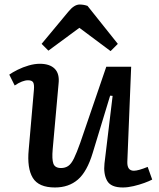

<svg xmlns="http://www.w3.org/2000/svg" viewBox="-20 -815 705 849"><path d="M21 -485Q35 -495 58 -506.5Q81 -518 107 -525.5Q133 -533 156 -533Q200 -533 222 -511Q244 -489 239 -445L213 -155Q209 -111 216 -91.5Q223 -72 250 -72Q268 -72 281.5 -81Q295 -90 307 -114.5Q319 -139 335 -184L450 -520H560L543 -99Q542 -60 572 -60Q591 -60 633 -77L653 -21Q640 -14 618 -6Q596 2 570.5 8Q545 14 523 14Q470 14 453.5 -16Q437 -46 442 -92L478 -391L467 -392L390 -139Q365 -56 324.5 -21Q284 14 223 14Q151 14 125 -28.5Q99 -71 107 -154L130 -418Q132 -442 126.5 -451Q121 -460 104 -460Q79 -460 45 -437ZM501 -621 469 -589 331 -692 194 -591 164 -621 282 -763Q308 -795 332 -795Q350 -795 367 -789Z"/></svg>

Font: Literata 7pt Medium
Style: Italic
Weight: 500
Italic angle: -2°
Designer: Latin by Veronika Burian and Jose Scaglione. Greek by Irene Vlachou. Cyrillic by Vera Evstafieva
Foundry: TypeTogether
Version: Version 3.002